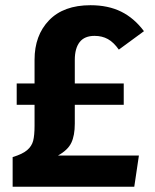

<svg xmlns="http://www.w3.org/2000/svg" viewBox="-20 -709 590 729"><path d="M323.6 -689.2Q390.6 -689.2 440 -664.8Q489.4 -640.4 526.6 -590.6L431.2 -520.6Q411.4 -548.6 389.5 -560.7Q367.6 -572.8 339 -572.8Q300.8 -572.8 282.4 -549.1Q264 -525.4 264 -481.4V-239.4Q264 -194.4 250.7 -166.7Q237.4 -139 200 -118.4H507.4L489.8 0H28V-112.6Q65.4 -123.8 83 -138.9Q100.6 -154 105.9 -174.5Q111.2 -195 111.2 -232V-482.2Q111.2 -574.8 166.3 -632Q221.4 -689.2 323.6 -689.2ZM449.8 -392.2V-311.2H43.4V-392.2Z"/></svg>

Font: Firava
Style: Regular
Weight: 400
Designer: Carrois Corporate & Edenspiekermann AG
Foundry: Greg Finn Gibson
Version: Version 5.000